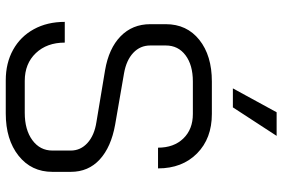

<svg xmlns="http://www.w3.org/2000/svg" viewBox="-177 -796 981 667"><g transform="rotate(90 313.5 -462.5)"><path d="M56 -197H128Q128 -135 164.5 -96.5Q201 -58 261 -58H372Q431 -58 467 -84.5Q503 -111 503 -154V-218Q503 -252 476.5 -276Q450 -300 404 -307L224 -337Q148 -350 106 -391Q64 -432 64 -494V-548Q64 -621 118.5 -664.5Q173 -708 263 -708H376Q461 -708 513 -656.5Q565 -605 565 -521H493Q493 -576 461 -609Q429 -642 376 -642H263Q206 -642 172 -616.5Q138 -591 138 -548V-494Q138 -459 163.5 -435Q189 -411 234 -403L413 -372Q491 -358 534 -318.5Q577 -279 577 -218V-154Q577 -81 521 -36.5Q465 8 374 8H259Q199 8 153 -17.5Q107 -43 81.5 -89.5Q56 -136 56 -197ZM370 -933H452L353 -781H287Z"/></g></svg>

Font: Stavian Regular
Style: Regular
Weight: 400
Version: Version 1.000; ttfautohint (v1.6)